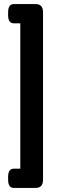

<svg xmlns="http://www.w3.org/2000/svg" viewBox="-20 -788 279 946"><path d="M49 138Q20 138 20 98V83Q20 43 49 43H80V-673H49Q20 -673 20 -713V-728Q20 -768 49 -768H155Q192 -768 192 -728V98Q192 138 155 138Z"/></svg>

Font: Asap Condensed VF Beta
Style: Regular
Weight: 400
Designer: Pablo Cosgaya
Foundry: Omnibus-Type
Version: Version 1.008